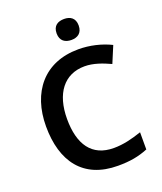

<svg xmlns="http://www.w3.org/2000/svg" viewBox="-166 -1029 967 1145"><g transform="rotate(-20 317.5 -456.5)"><path d="M379 -923C340 -923 308 -906 308 -857C308 -808 340 -790 379 -790C416 -790 448 -808 448 -857C448 -906 416 -923 379 -923ZM397 -616C453 -616 508 -595 558 -572L602 -677C541 -707 469 -724 397 -724C179 -724 59 -573 59 -357C59 -135 163 10 383 10C460 10 515 0 574 -24V-133C512 -112 456 -98 396 -98C257 -98 192 -194 192 -356C192 -517 267 -616 397 -616Z"/></g></svg>

Font: Noto Sans Arabic UI SmBd
Style: Regular
Weight: 600
Designer: Monotype Design Team, Nadine Chahine and Nizar Qandah
Foundry: Monotype Imaging Inc.
Version: Version 2.010